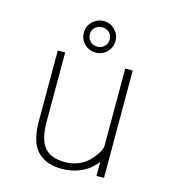

<svg xmlns="http://www.w3.org/2000/svg" viewBox="-104 -769 779 866"><g transform="rotate(15 285.0 -336.5)"><path d="M275.5 -536Q244.5 -536 222.5 -557.5Q200.5 -579 200.5 -610Q200.5 -640 222.5 -661.5Q244.5 -683 275.5 -683Q305 -683 326.8 -661.5Q348.5 -640 348.5 -610Q348.5 -579 326.8 -557.5Q305 -536 275.5 -536ZM275.5 -564Q295 -564 308.2 -577Q321.5 -590 321.5 -611Q321.5 -629.5 308 -641.8Q294.5 -654 275.5 -654Q256 -654 242.2 -641.8Q228.5 -629.5 228.5 -611Q228.5 -590 242 -577Q255.5 -564 275.5 -564ZM263 10Q228.5 10 201.8 1.2Q175 -7.5 153 -27.2Q131 -47 119.5 -83Q108 -119 108 -170.5V-501H142.5V-178.5Q142.5 -97 172 -60Q201.5 -23 270 -23Q302 -23 330.5 -34.8Q359 -46.5 377.2 -64.8Q395.5 -83 407.2 -101.2Q419 -119.5 423 -136V-501H458V0H423V-66Q398 -30.5 355.8 -10.2Q313.5 10 263 10Z"/></g></svg>

Font: League Mono Narrow Thin
Style: Regular
Weight: 100
Width: 3
Designer: Tyler Finck
Foundry: The League of Moveable Type / Tyler Finck
Version: Version 2.210